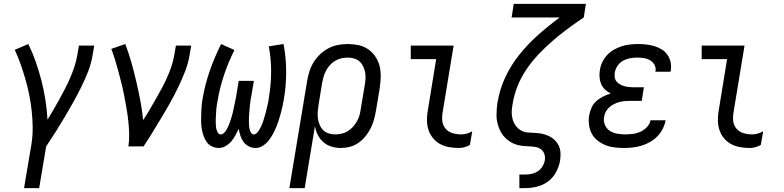

<svg xmlns="http://www.w3.org/2000/svg" viewBox="-20 -755 4040 990"><path d="M104 215 142 -11Q149 -55 148.5 -97.5Q148 -140 143.5 -182Q139 -224 131 -264.5Q123 -305 111.5 -345Q100 -385 86.5 -423.5Q73 -462 56 -498L126 -528Q148 -483 164.5 -436Q181 -389 193.5 -340Q206 -291 214 -240.5Q222 -190 225 -138Q241 -164 256.5 -190.5Q272 -217 287 -244.5Q302 -272 316 -299Q330 -326 342 -354Q354 -382 363.5 -410.5Q373 -439 378 -468L387 -520H466L457 -468Q450 -426 434 -385.5Q418 -345 398.5 -305.5Q379 -266 357.5 -227.5Q336 -189 313 -150.5Q290 -112 266.5 -74.5Q243 -37 218 0L182 215Z M642 0Q647 -33 646 -66Q645 -99 641.5 -131.5Q638 -164 632.5 -195.5Q627 -227 621 -258.5Q615 -290 607.5 -321Q600 -352 591.5 -383Q583 -414 574 -444Q565 -474 554 -503L626 -528Q644 -481 657.5 -433Q671 -385 682.5 -336Q694 -287 703.5 -237Q713 -187 718 -136Q736 -162 751.5 -189Q767 -216 782.5 -243Q798 -270 813 -297.5Q828 -325 840.5 -353Q853 -381 863 -410Q873 -439 878 -468L887 -520H966L957 -468Q950 -427 934 -386Q918 -345 899 -305.5Q880 -266 858.5 -227.5Q837 -189 814 -151Q791 -113 768 -75Q745 -37 720 0Z M1108 8Q1089 8 1072 -0.5Q1055 -9 1045 -24Q1035 -39 1029 -56.5Q1023 -74 1020 -93Q1017 -112 1017 -131Q1017 -150 1017.5 -169.5Q1018 -189 1019.5 -208.5Q1021 -228 1025 -248Q1037 -319 1061.5 -389.5Q1086 -460 1120 -528L1189 -497Q1157 -434 1135 -368Q1113 -302 1102 -236Q1100 -226 1098.5 -216.5Q1097 -207 1096 -198Q1095 -189 1094.5 -179.5Q1094 -170 1093.5 -160.5Q1093 -151 1092.5 -141.5Q1092 -132 1092.5 -123Q1093 -114 1093.5 -104.5Q1094 -95 1096.5 -86.5Q1099 -78 1104 -70Q1109 -62 1118 -62Q1127 -62 1134.5 -69Q1142 -76 1147 -84.5Q1152 -93 1156 -101.5Q1160 -110 1163 -118.5Q1166 -127 1169 -136Q1172 -145 1174.5 -153.5Q1177 -162 1179.5 -171Q1182 -180 1183.5 -189Q1185 -198 1187 -207Q1189 -216 1191 -224.5Q1193 -233 1194.5 -242Q1196 -251 1198 -260L1211 -338H1289L1276 -260Q1274 -251 1272.5 -242Q1271 -233 1270 -224.5Q1269 -216 1268 -207Q1267 -198 1266.5 -189Q1266 -180 1265 -171.5Q1264 -163 1264 -154Q1264 -145 1263.5 -136Q1263 -127 1263.5 -118.5Q1264 -110 1265 -101.5Q1266 -93 1268 -85Q1270 -77 1275 -69.5Q1280 -62 1289 -62Q1297 -62 1304 -69Q1311 -76 1316 -84Q1321 -92 1325 -100.5Q1329 -109 1332.5 -117.5Q1336 -126 1338.5 -134.5Q1341 -143 1343.5 -151.5Q1346 -160 1348.5 -168.5Q1351 -177 1353 -186Q1355 -195 1357 -203.5Q1359 -212 1361 -220.5Q1363 -229 1364.5 -238Q1366 -247 1367 -255Q1378 -322 1378 -387.5Q1378 -453 1366 -516L1442 -528Q1455 -460 1455.5 -388.5Q1456 -317 1444 -245Q1441 -227 1437 -208.5Q1433 -190 1428 -171.5Q1423 -153 1417 -134.5Q1411 -116 1403.5 -98Q1396 -80 1386.5 -62.5Q1377 -45 1364.5 -29.5Q1352 -14 1334.5 -3Q1317 8 1298 8Q1279 8 1262.5 -0.5Q1246 -9 1235.5 -23.5Q1225 -38 1219.5 -55.5Q1214 -73 1211 -91Q1203 -74 1194 -57.5Q1185 -41 1173 -26.5Q1161 -12 1143.5 -2Q1126 8 1108 8Z M1551 215H1472L1564 -339Q1568 -364 1576 -388.5Q1584 -413 1598 -435.5Q1612 -458 1632 -476.5Q1652 -495 1675.5 -507Q1699 -519 1724 -523.5Q1749 -528 1773 -528Q1802 -528 1829.5 -522Q1857 -516 1879 -500.5Q1901 -485 1916 -462.5Q1931 -440 1937.5 -413.5Q1944 -387 1943 -358Q1942 -329 1938 -301L1918 -181Q1914 -158 1907.5 -135.5Q1901 -113 1890 -91.5Q1879 -70 1863.5 -51Q1848 -32 1827.5 -18Q1807 -4 1784 2Q1761 8 1738 8Q1713 8 1689.5 1Q1666 -6 1648 -21.5Q1630 -37 1619 -58.5Q1608 -80 1604 -105ZM1708 -62Q1724 -62 1740.5 -65.5Q1757 -69 1772 -78Q1787 -87 1799 -100Q1811 -113 1820 -128.5Q1829 -144 1833.5 -160Q1838 -176 1840 -192L1860 -312Q1863 -329 1864.5 -346.5Q1866 -364 1863 -380.5Q1860 -397 1853 -412Q1846 -427 1834.5 -437.5Q1823 -448 1807 -453Q1791 -458 1774 -458Q1758 -458 1741 -454.5Q1724 -451 1709 -442Q1694 -433 1682 -420Q1670 -407 1661.5 -391.5Q1653 -376 1648.5 -360Q1644 -344 1641 -328L1623 -217Q1620 -199 1618.5 -181Q1617 -163 1619 -146Q1621 -129 1627.5 -113Q1634 -97 1645.5 -85Q1657 -73 1673.5 -67.5Q1690 -62 1708 -62Z M2346 8Q2320 8 2295 3.5Q2270 -1 2249 -12.5Q2228 -24 2212.5 -43Q2197 -62 2189.5 -85Q2182 -108 2181.5 -134Q2181 -160 2186 -186L2229 -450H2098V-520H2319L2262 -174Q2258 -151 2261 -129Q2264 -107 2278 -91Q2292 -75 2313.5 -68.5Q2335 -62 2358 -62Q2372 -62 2386.5 -66Q2401 -70 2415 -78L2403 -8Q2390 0 2375 4Q2360 8 2346 8Z M2658 215V145H2688Q2704 145 2721 141.5Q2738 138 2752.5 128.5Q2767 119 2776.5 104Q2786 89 2789 73Q2792 55 2787 39.5Q2782 24 2769 14.5Q2756 5 2739.5 2.5Q2723 0 2706 -0.5Q2689 -1 2672.5 -3Q2656 -5 2640.5 -10Q2625 -15 2611.5 -23.5Q2598 -32 2586.5 -43Q2575 -54 2566.5 -67.5Q2558 -81 2552.5 -96Q2547 -111 2543.5 -127Q2540 -143 2540 -160Q2540 -177 2541.5 -194Q2543 -211 2545 -228L2546 -229Q2556 -294 2585.5 -357Q2615 -420 2659 -474.5Q2703 -529 2756 -576Q2809 -623 2866 -665H2618L2629 -735H3001L2990 -665Q2948 -637 2907.5 -607Q2867 -577 2829 -544Q2791 -511 2756.5 -474.5Q2722 -438 2694 -396.5Q2666 -355 2648 -309.5Q2630 -264 2623 -218Q2619 -198 2618.5 -178.5Q2618 -159 2623 -141Q2628 -123 2638.5 -108Q2649 -93 2664.5 -83.5Q2680 -74 2699.5 -72Q2719 -70 2738.5 -69.5Q2758 -69 2776.5 -65Q2795 -61 2811.5 -53Q2828 -45 2841 -32Q2854 -19 2861.5 -2.5Q2869 14 2870 33.5Q2871 53 2868 72Q2863 103 2847.5 132Q2832 161 2806 180.5Q2780 200 2748.5 207.5Q2717 215 2687 215Z M3198 8Q3173 8 3148 5Q3123 2 3101 -7Q3079 -16 3060.5 -31Q3042 -46 3031 -66.5Q3020 -87 3017 -111.5Q3014 -136 3018 -161Q3022 -181 3030.5 -200.5Q3039 -220 3055 -234Q3071 -248 3090 -257.5Q3109 -267 3129 -273Q3113 -281 3100 -293Q3087 -305 3080 -321Q3073 -337 3071.5 -355.5Q3070 -374 3073 -393Q3076 -414 3085.5 -434Q3095 -454 3110 -470.5Q3125 -487 3145 -498.5Q3165 -510 3185.5 -516.5Q3206 -523 3227.5 -525.5Q3249 -528 3270 -528Q3292 -528 3313 -525.5Q3334 -523 3354.5 -517Q3375 -511 3392.5 -500Q3410 -489 3421.5 -472.5Q3433 -456 3437.5 -435Q3442 -414 3439 -392L3437 -385H3359L3360 -388Q3363 -406 3354.5 -421Q3346 -436 3331.5 -444.5Q3317 -453 3299.5 -455.5Q3282 -458 3264 -458Q3246 -458 3227.5 -454.5Q3209 -451 3192 -441.5Q3175 -432 3164 -415.5Q3153 -399 3150 -381Q3148 -369 3149.5 -357Q3151 -345 3158 -336Q3165 -327 3175 -321Q3185 -315 3196.5 -311.5Q3208 -308 3220 -306.5Q3232 -305 3244 -305H3300L3289 -235H3233Q3219 -235 3204.5 -234Q3190 -233 3176 -229.5Q3162 -226 3148.5 -219.5Q3135 -213 3123.5 -203.5Q3112 -194 3104.5 -180.5Q3097 -167 3095 -153Q3091 -131 3099 -111.5Q3107 -92 3123.5 -81Q3140 -70 3161 -66Q3182 -62 3204 -62Q3223 -62 3243 -64.5Q3263 -67 3282 -75.5Q3301 -84 3316 -100Q3331 -116 3334 -135H3412V-134Q3408 -112 3397 -90.5Q3386 -69 3369.5 -52Q3353 -35 3332 -23Q3311 -11 3288 -4Q3265 3 3242.5 5.5Q3220 8 3198 8Z M3846 8Q3820 8 3795 3.5Q3770 -1 3749 -12.5Q3728 -24 3712.5 -43Q3697 -62 3689.5 -85Q3682 -108 3681.5 -134Q3681 -160 3686 -186L3729 -450H3598V-520H3819L3762 -174Q3758 -151 3761 -129Q3764 -107 3778 -91Q3792 -75 3813.5 -68.5Q3835 -62 3858 -62Q3872 -62 3886.5 -66Q3901 -70 3915 -78L3903 -8Q3890 0 3875 4Q3860 8 3846 8Z"/></svg>

Font: Iosevka Term Oblique
Style: Regular
Weight: 400
Italic angle: -9°
Monospace: yes
Designer: Belleve Invis
Foundry: Belleve Invis
Version: Version 31.4.0